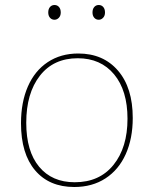

<svg xmlns="http://www.w3.org/2000/svg" viewBox="-20 -742 614 768"><path d="M511 -270Q511 -188 483 -125.5Q455 -63 402 -28.5Q349 6 277 6Q177 6 120.5 -60.5Q64 -127 64 -249Q64 -333 91.5 -396Q119 -459 171 -493.5Q223 -528 293 -528Q393 -528 452 -459.5Q511 -391 511 -270ZM85 -251Q85 -137 136.5 -75Q188 -13 279 -13Q378 -13 434 -82.5Q490 -152 490 -267Q490 -380 436.5 -444.5Q383 -509 291 -509Q194 -509 139.5 -439Q85 -369 85 -251ZM173 -692Q173 -706 180 -714Q187 -722 198 -722Q209 -722 216 -714Q223 -706 223 -692Q223 -679 215.5 -671Q208 -663 198 -663Q187 -663 180 -671Q173 -679 173 -692ZM350 -692Q350 -706 357 -714Q364 -722 375 -722Q386 -722 393 -714Q400 -706 400 -692Q400 -679 392.5 -671Q385 -663 375 -663Q364 -663 357 -671Q350 -679 350 -692Z"/></svg>

Font: Bitter Pro Thin
Style: Regular
Weight: 250
Designer: Sol Matas, and Bitter project Authors
Foundry: Sol Matas
Version: Version 1.010